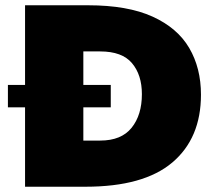

<svg xmlns="http://www.w3.org/2000/svg" viewBox="-20 -708 808 728"><path d="M75 0V-688H314Q464 -688 558.5 -645Q653 -602 697.5 -526Q742 -450 742 -349Q742 -184 633.5 -92Q525 0 304 0ZM296 -175H360Q440 -175 479 -223.5Q518 -272 518 -351Q518 -424 480.5 -468.5Q443 -513 360 -513H296ZM10 -301V-386H400V-301Z"/></svg>

Font: Paytone One
Style: Regular
Weight: 400
Designer: Vernon Adams
Foundry: Vernon Adams
Version: Version 1.002; ttfautohint (v1.8.4.7-5d5b);gftools[0.9.23]